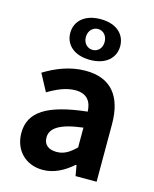

<svg xmlns="http://www.w3.org/2000/svg" viewBox="-129 -955 848 1055"><g transform="rotate(15 295.5 -427.5)"><path d="M216.4 13.8C281 13.8 336.8 -17.4 385.4 -59.9H389.9L400.4 0H520.1V-327C520.1 -489.3 447 -573.5 305.1 -573.5C216.7 -573.5 137.5 -540.5 71.7 -500.1L124 -402.4C176 -433.3 226.5 -455.5 278.1 -455.5C347.3 -455.5 370.9 -414 373.3 -359.4C148 -334.8 51.2 -272 51.2 -152.6C51.2 -56.5 116.5 13.8 216.4 13.8ZM264.7 -101.1C221.7 -101.1 191.1 -120.2 191.1 -163.8C191.1 -214.5 236.4 -251.9 373.3 -268.4V-155.8C337.9 -121 306.6 -101.1 264.7 -101.1ZM311.2 -637.1C403.3 -637.1 452.7 -687.5 452.7 -752.6C452.7 -818.5 403.3 -868.8 311.2 -868.8C218.9 -868.8 168.6 -818.5 168.6 -752.6C168.6 -687.5 218.9 -637.1 311.2 -637.1ZM311.2 -693.9C281.7 -693.9 257.2 -717.1 257.2 -752.6C257.2 -788.9 281.7 -812.9 311.2 -812.9C340.5 -812.9 364.1 -788.9 364.1 -752.6C364.1 -717.1 340.5 -693.9 311.2 -693.9Z"/></g></svg>

Font: Source Han Sans JP VF
Style: Regular
Weight: 250
Designer: Ryoko NISHIZUKA 西塚涼子 (kana, bopomofo & ideographs); Paul D. Hunt (Latin, Greek & Cyrillic); Sandoll Communications 산돌커뮤니
Foundry: Adobe
Version: Version 2.004;hotconv 1.0.118;makeotfexe 2.5.65603